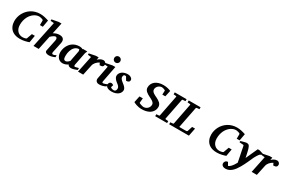

<svg xmlns="http://www.w3.org/2000/svg" viewBox="178 -2374 6329 4236"><g transform="rotate(30 3342.5 -255.5)"><path d="M655.8 -469.2H582L583 -581.1Q584 -586.9 579.8 -594.2Q575.7 -601.6 567.9 -604Q564 -606 553.2 -609.9Q542.5 -613.8 529.1 -617.2Q515.6 -620.6 501.5 -623.3Q487.3 -626 476.1 -626Q444.3 -626 411.1 -614.7Q377.9 -603.5 346.9 -581.8Q315.9 -560.1 288.3 -528.3Q260.7 -496.6 240.2 -455.6Q219.7 -414.6 207.8 -364.7Q195.8 -314.9 195.8 -256.8Q195.8 -199.7 212.4 -159.7Q229 -119.6 255.6 -94Q282.2 -68.4 314.9 -56.6Q347.7 -44.9 379.9 -44.9Q390.6 -44.9 403.3 -46.4Q416 -47.9 427.7 -50.3Q439.5 -52.7 449 -55.2Q458.5 -57.6 462.9 -60.1Q470.7 -61 474.6 -65.9Q478.5 -70.8 481 -76.2L528.8 -208H604L573.2 -26.9Q554.2 -20 529.5 -12.5Q504.9 -4.9 476.1 1.5Q447.3 7.8 414.8 12Q382.3 16.1 347.2 16.1Q291 16.1 246.8 4.6Q202.6 -6.8 169.4 -27.1Q136.2 -47.4 113 -74.7Q89.8 -102.1 75.4 -133.8Q61 -165.5 54.4 -199.7Q47.9 -233.9 47.9 -268.1Q47.9 -319.3 60.8 -370.6Q73.7 -421.9 98.6 -468.3Q123.5 -514.6 160.2 -554.7Q196.8 -594.7 243.7 -624.3Q290.5 -653.8 347.7 -670.4Q404.8 -687 471.2 -687Q500 -687 526.1 -683.8Q552.2 -680.7 578.1 -675.3Q604 -669.9 630.6 -662.1Q657.2 -654.3 687 -645Z M1234.9 -27.8Q1197.3 -9.8 1158.9 1.2Q1120.6 12.2 1081.1 12.2Q1063.5 12.2 1045.2 8.5Q1026.9 4.9 1012.7 -3.4Q998.5 -11.7 991.2 -25.1Q983.9 -38.6 987.8 -58.1L1047.9 -349.1Q1051.8 -367.2 1049.6 -381.1Q1047.4 -395 1042 -404.5Q1036.6 -414.1 1028.8 -418.9Q1021 -423.8 1013.7 -423.8Q1002.4 -423.8 988.3 -418.2Q974.1 -412.6 958.5 -402.6Q942.9 -392.6 926.5 -379.2Q910.2 -365.7 895 -350.1L821.8 0H689L826.7 -661.1L738.8 -668.9V-705.1L907.7 -736.8H977.1L917 -454.1Q947.3 -472.7 985.8 -486.3Q1024.4 -500 1068.8 -500Q1106.4 -500 1131.3 -489.7Q1156.2 -479.5 1170.2 -460.9Q1184.1 -442.4 1187.3 -416.3Q1190.4 -390.1 1184.1 -358.9L1127.9 -94.2Q1125.5 -81.5 1127.2 -73.2Q1128.9 -64.9 1132.8 -59.6Q1136.7 -54.2 1141.6 -52Q1146.5 -49.8 1150.9 -49.8Q1172.9 -49.8 1192.1 -57.6Q1211.4 -65.4 1233.9 -78.1Z M1611.8 -394Q1612.3 -396 1611.6 -403.8Q1610.8 -411.6 1608.6 -420.2Q1606.4 -428.7 1603.3 -435.3Q1600.1 -441.9 1595.7 -441.9Q1563.5 -441.9 1537.4 -430.2Q1511.2 -418.5 1490.5 -398.4Q1469.7 -378.4 1454.6 -352.1Q1439.5 -325.7 1429.4 -296.1Q1419.4 -266.6 1414.6 -235.8Q1409.7 -205.1 1409.7 -176.8Q1409.7 -156.7 1410.4 -136.7Q1411.1 -116.7 1416.3 -100.1Q1421.4 -83.5 1433.3 -73.2Q1445.3 -63 1467.8 -63Q1483.9 -63 1498.3 -70.3Q1512.7 -77.6 1524.7 -87.2Q1536.6 -96.7 1545.7 -106.4Q1554.7 -116.2 1560.1 -121.1Q1563.5 -141.1 1565.7 -152.1Q1567.9 -163.1 1569.6 -173.1Q1571.3 -183.1 1573.7 -195.8Q1576.2 -208.5 1580.8 -232.2Q1585.4 -255.9 1592.8 -294.2Q1600.1 -332.5 1611.8 -394ZM1801.8 -29.8Q1784.7 -22.9 1765.9 -15.6Q1747.1 -8.3 1727.5 -2.2Q1708 3.9 1688.5 8.1Q1668.9 12.2 1649.9 12.2Q1618.2 12.2 1596.9 0.5Q1575.7 -11.2 1565.9 -33.2Q1552.7 -24.4 1537.6 -16.1Q1522.5 -7.8 1505.9 -1.7Q1489.3 4.4 1471.7 8.3Q1454.1 12.2 1436 12.2Q1405.3 12.2 1380.9 3.9Q1356.4 -4.4 1337.9 -18.6Q1319.3 -32.7 1306.4 -51.3Q1293.5 -69.8 1285.2 -90.1Q1276.9 -110.4 1272.9 -131.3Q1269 -152.3 1269 -170.9Q1269 -208 1277.1 -246.8Q1285.2 -285.6 1302 -322.3Q1318.8 -358.9 1344.2 -391.4Q1369.6 -423.8 1404.3 -448Q1439 -472.2 1483.2 -486.1Q1527.3 -500 1581.1 -500Q1603 -500 1624.8 -494.1Q1646.5 -488.3 1663.6 -479L1670.9 -487.8H1777.8Q1775.4 -480.5 1771.5 -471.2Q1767.6 -461.9 1763.7 -453.1Q1759.8 -444.3 1756.6 -437.3Q1753.4 -430.2 1752.9 -426.8L1688 -97.2Q1688 -85.9 1688.7 -78.1Q1689.5 -70.3 1692.4 -65.7Q1695.3 -61 1700.7 -59.1Q1706.1 -57.1 1714.8 -57.1Q1716.8 -57.1 1729.2 -60.1Q1741.7 -63 1756.6 -66.9Q1771.5 -70.8 1784.7 -74Q1797.9 -77.1 1801.8 -78.1Z M2260.7 -429.2Q2260.7 -394.5 2238.8 -377.2Q2216.8 -359.9 2165.5 -359.9L2138.7 -414.1Q2115.2 -402.3 2094 -386Q2072.8 -369.6 2056.2 -350.1Q2039.6 -330.6 2027.8 -308.6Q2016.1 -286.6 2011.7 -264.2L1955.6 0H1822.8L1910.6 -422.9L1826.7 -432.1V-466.8L1992.7 -500H2061.5L2048.8 -433.1Q2062 -446.8 2077.9 -459Q2093.8 -471.2 2111.3 -480.5Q2128.9 -489.7 2147.5 -494.9Q2166 -500 2184.6 -500Q2204.1 -500 2218.5 -492.9Q2232.9 -485.8 2242.2 -475.3Q2251.5 -464.8 2256.1 -452.4Q2260.7 -439.9 2260.7 -429.2Z M2531.7 -32.2Q2486.8 -7.8 2446.3 2.2Q2405.8 12.2 2362.8 12.2Q2335.4 12.2 2316.7 2.9Q2297.9 -6.3 2287.1 -21Q2276.4 -35.6 2272.9 -54Q2269.5 -72.3 2273.4 -90.8L2336.4 -422.9L2250.5 -432.1V-466.8L2415.5 -500H2485.8L2408.7 -99.1Q2406.7 -90.3 2406.2 -82Q2405.8 -73.7 2407.5 -67.4Q2409.2 -61 2414.1 -57.1Q2418.9 -53.2 2427.7 -53.2Q2431.6 -53.2 2443.1 -55.7Q2454.6 -58.1 2469.7 -62.5Q2484.9 -66.9 2501.2 -73.2Q2517.6 -79.6 2531.7 -86.9ZM2518.6 -663.1Q2518.6 -647 2512.5 -632.8Q2506.3 -618.7 2495.6 -607.9Q2484.9 -597.2 2470.7 -591.1Q2456.5 -585 2440.4 -585Q2424.3 -585 2410.4 -591.1Q2396.5 -597.2 2386 -607.9Q2375.5 -618.7 2369.6 -632.8Q2363.8 -647 2363.8 -663.1Q2363.8 -679.2 2369.6 -693.4Q2375.5 -707.5 2386 -717.8Q2396.5 -728 2410.4 -734.1Q2424.3 -740.2 2440.4 -740.2Q2456.5 -740.2 2470.7 -734.1Q2484.9 -728 2495.6 -717.8Q2506.3 -707.5 2512.5 -693.4Q2518.6 -679.2 2518.6 -663.1Z M2927.7 -422.9Q2927.7 -389.2 2908.7 -373Q2889.6 -356.9 2843.8 -354L2792.5 -440.9Q2789.1 -441.9 2785.2 -442.9Q2781.7 -443.8 2776.9 -444.3Q2772 -444.8 2766.6 -444.8Q2751.5 -444.8 2743.2 -438.7Q2734.9 -432.6 2730.7 -423.3Q2726.6 -414.1 2725.6 -403.1Q2724.6 -392.1 2724.6 -382.8Q2724.6 -367.2 2732.4 -352.5Q2740.2 -337.9 2752.9 -324Q2765.6 -310.1 2781.5 -296.6Q2797.4 -283.2 2813.5 -271Q2830.6 -257.8 2846.4 -243.9Q2862.3 -230 2874.8 -214.6Q2887.2 -199.2 2894.5 -182.6Q2901.9 -166 2901.9 -147.9Q2901.9 -119.1 2888.2 -90.3Q2874.5 -61.5 2846.7 -38.8Q2818.8 -16.1 2776.9 -2Q2734.9 12.2 2678.7 12.2Q2639.2 12.2 2610.6 4.2Q2582 -3.9 2563.5 -17.3Q2544.9 -30.8 2535.9 -47.9Q2526.9 -64.9 2526.9 -83Q2526.9 -96.2 2531.7 -108.4Q2536.6 -120.6 2544.7 -130.1Q2552.7 -139.6 2562.5 -145.3Q2572.3 -150.9 2582.5 -150.9Q2604.5 -150.9 2619.6 -144.3Q2634.8 -137.7 2644.5 -127L2626.5 -67.9Q2631.8 -60.5 2641.6 -54.7Q2651.4 -48.8 2662.8 -44.9Q2674.3 -41 2686.3 -39.1Q2698.2 -37.1 2708.5 -37.1Q2738.8 -37.1 2753.7 -57.9Q2768.6 -78.6 2768.6 -113.8Q2768.6 -128.9 2762.7 -142.3Q2756.8 -155.8 2746.1 -168.5Q2735.4 -181.2 2720.2 -193.6Q2705.1 -206.1 2686.5 -220.2Q2670.9 -231.9 2656 -246.1Q2641.1 -260.3 2629.4 -276.1Q2617.7 -292 2610.6 -309.6Q2603.5 -327.1 2603.5 -346.2Q2603.5 -381.3 2620.1 -409.7Q2636.7 -438 2664.6 -458.3Q2692.4 -478.5 2729 -489.3Q2765.6 -500 2805.7 -500Q2836.9 -500 2859.9 -491.5Q2882.8 -482.9 2897.9 -470.9Q2913.1 -459 2920.4 -445.6Q2927.7 -432.1 2927.7 -422.9Z M3763.7 -491.2H3687.5L3691.9 -595.2Q3691.9 -597.7 3682.6 -603Q3673.3 -608.4 3659.2 -614Q3645 -619.6 3628.7 -623.8Q3612.3 -627.9 3598.6 -627.9Q3579.1 -627.9 3556.6 -619.1Q3534.2 -610.4 3514.9 -593.8Q3495.6 -577.1 3482.7 -553.2Q3469.7 -529.3 3469.7 -499Q3469.7 -472.7 3484.1 -452.9Q3498.5 -433.1 3519.8 -418.2Q3541 -403.3 3565.2 -391.8Q3589.4 -380.4 3608.9 -371.1Q3635.7 -357.4 3661.4 -342.3Q3687 -327.1 3706.8 -308.1Q3726.6 -289.1 3738.5 -264.4Q3750.5 -239.7 3750.5 -207Q3750.5 -184.1 3744.1 -158.9Q3737.8 -133.8 3723.6 -108.9Q3709.5 -84 3686.5 -61.3Q3663.6 -38.6 3630.1 -21.5Q3596.7 -4.4 3552 5.9Q3507.3 16.1 3449.7 16.1Q3408.7 16.1 3372.8 9Q3336.9 2 3308.8 -7.6Q3280.8 -17.1 3262.2 -26.4Q3243.7 -35.6 3236.8 -40L3271.5 -204.1H3356.9L3345.7 -85Q3345.2 -82 3358.9 -75.4Q3372.6 -68.8 3391.6 -62.3Q3410.6 -55.7 3430.9 -50.8Q3451.2 -45.9 3463.9 -45.9Q3486.3 -45.9 3511.2 -54.4Q3536.1 -63 3556.9 -80.3Q3577.6 -97.7 3591.1 -123.8Q3604.5 -149.9 3604.5 -185.1Q3604.5 -209.5 3589.6 -228.5Q3574.7 -247.6 3553.5 -262.5Q3532.2 -277.3 3508.1 -289.1Q3483.9 -300.8 3465.8 -310.1Q3439 -323.7 3413.8 -338.6Q3388.7 -353.5 3369.1 -371.8Q3349.6 -390.1 3337.6 -413.1Q3325.7 -436 3325.7 -465.8Q3325.7 -514.2 3345 -554.7Q3364.3 -595.2 3400.6 -624.5Q3437 -653.8 3489 -670.4Q3541 -687 3606.9 -687Q3640.6 -687 3668.9 -683.3Q3697.3 -679.7 3720.9 -673.8Q3744.6 -668 3763.7 -660.9Q3782.7 -653.8 3797.9 -647Z M4133.8 -616.2Q4126 -615.2 4123 -611.1Q4120.1 -606.9 4118.7 -600.1L4014.6 -69.8Q4013.2 -61.5 4016.6 -58.8Q4020 -56.2 4029.8 -55.2Q4039.1 -54.7 4049.3 -53.7Q4058.1 -52.7 4069.3 -51.8Q4080.6 -50.8 4092.8 -49.8V0H3789.6V-49.8Q3800.8 -50.8 3811.3 -51.3Q3821.8 -51.8 3830.1 -52.7Q3839.8 -53.7 3848.6 -54.2Q3859.9 -55.2 3865 -57.9Q3870.1 -60.5 3871.6 -70.8L3975.6 -601.1Q3978 -609.9 3972.7 -612.5Q3967.3 -615.2 3957.5 -616.2Q3948.7 -616.7 3939.5 -617.7Q3931.2 -618.7 3920.9 -619.4Q3910.6 -620.1 3900.9 -621.1V-670.9H4202.6V-621.1Z M4648.4 0H4145.5V-49.8Q4155.8 -50.8 4165.8 -51.8Q4175.8 -52.7 4184.1 -53.2L4202.6 -54.2Q4216.8 -55.7 4221.4 -58.3Q4226.1 -61 4227.5 -70.8L4331.5 -601.1Q4334 -609.4 4328.9 -612.3Q4323.7 -615.2 4315.4 -616.2Q4306.6 -616.7 4296.9 -617.7Q4288.6 -618.7 4278.1 -619.4Q4267.6 -620.1 4256.8 -621.1V-670.9H4558.6V-621.1Q4545.9 -620.1 4534.4 -619.4Q4522.9 -618.7 4513.7 -617.7Q4502.9 -616.7 4493.7 -616.2Q4486.8 -615.2 4481.9 -612.1Q4477.1 -608.9 4474.6 -600.1L4368.7 -60.1H4544.4Q4552.2 -60.1 4561.3 -64Q4570.3 -67.9 4572.8 -74.2L4613.8 -202.1H4688.5Z M5669.4 -469.2H5595.7L5596.7 -581.1Q5597.7 -586.9 5593.5 -594.2Q5589.4 -601.6 5581.5 -604Q5577.6 -606 5566.9 -609.9Q5556.2 -613.8 5542.7 -617.2Q5529.3 -620.6 5515.1 -623.3Q5501 -626 5489.7 -626Q5458 -626 5424.8 -614.7Q5391.6 -603.5 5360.6 -581.8Q5329.6 -560.1 5302 -528.3Q5274.4 -496.6 5253.9 -455.6Q5233.4 -414.6 5221.4 -364.7Q5209.5 -314.9 5209.5 -256.8Q5209.5 -199.7 5226.1 -159.7Q5242.7 -119.6 5269.3 -94Q5295.9 -68.4 5328.6 -56.6Q5361.3 -44.9 5393.6 -44.9Q5404.3 -44.9 5417 -46.4Q5429.7 -47.9 5441.4 -50.3Q5453.1 -52.7 5462.6 -55.2Q5472.2 -57.6 5476.6 -60.1Q5484.4 -61 5488.3 -65.9Q5492.2 -70.8 5494.6 -76.2L5542.5 -208H5617.7L5586.9 -26.9Q5567.9 -20 5543.2 -12.5Q5518.6 -4.9 5489.7 1.5Q5460.9 7.8 5428.5 12Q5396 16.1 5360.8 16.1Q5304.7 16.1 5260.5 4.6Q5216.3 -6.8 5183.1 -27.1Q5149.9 -47.4 5126.7 -74.7Q5103.5 -102.1 5089.1 -133.8Q5074.7 -165.5 5068.1 -199.7Q5061.5 -233.9 5061.5 -268.1Q5061.5 -319.3 5074.5 -370.6Q5087.4 -421.9 5112.3 -468.3Q5137.2 -514.6 5173.8 -554.7Q5210.4 -594.7 5257.3 -624.3Q5304.2 -653.8 5361.3 -670.4Q5418.5 -687 5484.9 -687Q5513.7 -687 5539.8 -683.8Q5565.9 -680.7 5591.8 -675.3Q5617.7 -669.9 5644.3 -662.1Q5670.9 -654.3 5700.7 -645Z M6205.6 -412.1Q6199.7 -406.2 6188.5 -390.9Q6177.2 -375.5 6165.3 -356.2Q6153.3 -336.9 6141.8 -316.4Q6130.4 -295.9 6123.5 -280.8Q6112.8 -256.8 6097.9 -222.9Q6083 -189 6064.7 -149.9Q6046.4 -110.8 6025.1 -68.6Q6003.9 -26.4 5980.5 14.2Q5955.6 57.6 5927 96.7Q5898.4 135.7 5865.2 165Q5832 194.3 5793.5 211.7Q5754.9 229 5709.5 229Q5679.2 229 5658.9 221.2Q5638.7 213.4 5626.5 201.7Q5614.3 189.9 5609.4 176.8Q5604.5 163.6 5604.5 152.8Q5604.5 140.6 5608.4 126.5Q5612.3 112.3 5621.8 99.9Q5631.3 87.4 5646.7 79.1Q5662.1 70.8 5685.5 69.8L5728.5 146Q5796.4 131.3 5879.4 -21Q5878.4 -26.9 5874.5 -46.9Q5870.6 -66.9 5865 -95.7Q5859.4 -124.5 5852.3 -159.4Q5845.2 -194.3 5837.4 -230Q5830.1 -264.2 5823.7 -298.8Q5817.4 -333.5 5812 -361.3Q5806.6 -389.2 5802.2 -406.5Q5797.9 -423.8 5794.4 -423.8L5688.5 -432.1V-462.9Q5694.3 -464.8 5705.6 -468.5Q5716.8 -472.2 5731 -476.3Q5745.1 -480.5 5760.3 -484.6Q5775.4 -488.8 5789.3 -492.2Q5803.2 -495.6 5814.2 -497.8Q5825.2 -500 5830.6 -500Q5847.2 -500 5861.1 -497.8Q5875 -495.6 5887 -486.1Q5898.9 -476.6 5909.4 -456.8Q5919.9 -437 5930.7 -401.9Q5935.5 -384.8 5941.4 -361.6Q5947.3 -338.4 5953.1 -311.8Q5959 -285.2 5965.3 -256.3Q5971.7 -227.5 5977.5 -198.2L6114.7 -500H6162.6L6257.3 -470.2V-443.8Z M6684.6 -429.2Q6684.6 -394.5 6662.6 -377.2Q6640.6 -359.9 6589.4 -359.9L6562.5 -414.1Q6539.1 -402.3 6517.8 -386Q6496.6 -369.6 6480 -350.1Q6463.4 -330.6 6451.7 -308.6Q6439.9 -286.6 6435.5 -264.2L6379.4 0H6246.6L6334.5 -422.9L6250.5 -432.1V-466.8L6416.5 -500H6485.4L6472.7 -433.1Q6485.8 -446.8 6501.7 -459Q6517.6 -471.2 6535.2 -480.5Q6552.7 -489.7 6571.3 -494.9Q6589.8 -500 6608.4 -500Q6627.9 -500 6642.3 -492.9Q6656.7 -485.8 6666 -475.3Q6675.3 -464.8 6679.9 -452.4Q6684.6 -439.9 6684.6 -429.2Z"/></g></svg>

Font: Charis SIL Cyr
Style: Bold Italic
Weight: 700
Italic angle: -11°
Foundry: SIL International
Version: Version 5.000